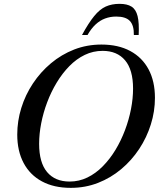

<svg xmlns="http://www.w3.org/2000/svg" viewBox="-20 -942 809 974"><path d="M178.5 -212.5Q178.5 -117 219 -69Q259.5 -21 333 -21Q381 -21 423.2 -41.5Q465.5 -62 501.5 -98.5Q537.5 -135 565.8 -181.8Q594 -228.5 614 -281.5Q634 -334.5 644.5 -388.5Q655 -442.5 655 -492.5Q655 -588 614.5 -636Q574 -684 500.5 -684Q452.5 -684 410 -663.5Q367.5 -643 331.8 -606.5Q296 -570 267.8 -523.2Q239.5 -476.5 219.5 -423.5Q199.5 -370.5 189 -316.5Q178.5 -262.5 178.5 -212.5ZM766 -445.5Q766 -377 745.2 -310.8Q724.5 -244.5 686.2 -186.5Q648 -128.5 595 -84Q542 -39.5 477.2 -14.2Q412.5 11 339 11Q253.5 11 192.8 -21.8Q132 -54.5 99.8 -115.2Q67.5 -176 67.5 -259.5Q67.5 -328 88 -394.2Q108.5 -460.5 147 -518.5Q185.5 -576.5 238.5 -621Q291.5 -665.5 356.2 -690.8Q421 -716 494.5 -716Q580 -716 640.8 -683.2Q701.5 -650.5 733.8 -590Q766 -529.5 766 -445.5ZM569.5 -858Q539.5 -858 513.2 -848.2Q487 -838.5 464.8 -817.8Q442.5 -797 424 -764.5H396Q429.5 -826 457.8 -860.5Q486 -895 516.5 -908.8Q547 -922.5 586.5 -922.5Q625 -922.5 647.2 -908.5Q669.5 -894.5 678 -860.2Q686.5 -826 683.5 -764.5H659Q660 -813 639 -835.5Q618 -858 569.5 -858Z"/></svg>

Font: Newsreader 60pt Medium
Style: Italic
Weight: 500
Italic angle: -17°
Designer: Hugues Gentile
Foundry: Production Type
Version: Version 1.003